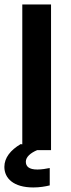

<svg xmlns="http://www.w3.org/2000/svg" viewBox="-32 -670 315 857"><path d="M195.8 0V-650H67.5V-25.8L60 -26.7C15 0 -12.5 34.2 -12.5 75C-12.5 125.8 28.3 166.7 116.7 166.7C144.2 166.7 170 162.5 190 157.5V80C174.2 83.3 152.5 86.7 135 86.7C96.7 86.7 83.3 72.5 83.3 51.7C83.3 30.8 104.2 12.5 134.2 0Z"/></svg>

Font: Familjen Grotesk SemiBold
Style: Regular
Weight: 600
Designer: Anders Wikstroem, Jonas Baeckman, Matilda Gysing, Kristian Moeller
Foundry: Familjen STHLM AB
Version: Version 2.000